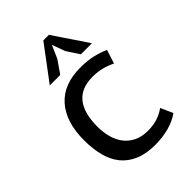

<svg xmlns="http://www.w3.org/2000/svg" viewBox="-229 -873 987 987"><g transform="rotate(-45 264.5 -379.5)"><path d="M484 -36Q449 -11 402 1.5Q355 14 303 14Q237 14 190.5 -6Q144 -26 115 -62Q86 -98 73 -149Q60 -200 60 -262Q60 -395 124.5 -467.5Q189 -540 310 -540Q363 -540 402 -530.5Q441 -521 472 -507L448 -432Q421 -446 389.5 -454Q358 -462 321 -462Q158 -462 158 -262Q158 -224 167 -188.5Q176 -153 196 -125.5Q216 -98 248.5 -81Q281 -64 328 -64Q370 -64 401.5 -75.5Q433 -87 454 -103ZM275 -773H316Q347 -725 379 -679Q411 -633 441 -586H361L316 -655L290 -726L259 -655L211 -586H135Z"/></g></svg>

Font: PT Sans Caption
Style: Regular
Weight: 400
Designer: A.Korolkova, O.Umpeleva, V.Yefimov
Foundry: ParaType Ltd
Version: Version 2.004W OFL